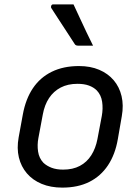

<svg xmlns="http://www.w3.org/2000/svg" viewBox="-20 -844 640 875"><path d="M340 -543Q392 -543 432 -526Q472 -509 498 -478.5Q524 -448 534 -406Q544 -364 535 -314L517 -210Q505 -140 472 -90.5Q439 -41 387 -15Q335 11 264 11Q211 11 170 -6Q129 -23 102.5 -54Q76 -85 66 -126.5Q56 -168 65 -218L84 -322Q97 -393 130 -442Q163 -491 216 -517Q269 -543 340 -543ZM333 -462Q289 -462 256.5 -445Q224 -428 203.5 -397Q183 -366 175 -322L155 -215Q149 -184 153.5 -153.5Q158 -123 178 -102Q193 -88 215 -79.5Q237 -71 268 -71Q312 -71 344 -88Q376 -105 396 -136.5Q416 -168 424 -210L444 -316Q450 -349 445.5 -380Q441 -411 421 -432Q407 -446 385.5 -454Q364 -462 333 -462ZM315 -824Q330 -792 344.5 -760.5Q359 -729 374 -697.5Q389 -666 404 -636Q387 -636 371 -636Q355 -636 335 -636Q330 -636 326 -638Q322 -640 320 -644Q299 -677 282 -702.5Q265 -728 249 -753Q233 -778 214 -807Q211 -812 213.5 -818Q216 -824 222 -824Q242 -824 255 -824Q268 -824 282 -824Q296 -824 315 -824Z"/></svg>

Font: Rec Mono Linear
Style: Italic
Weight: 400
Italic angle: -10°
Monospace: yes
Version: Version 1.085; ttfautohint (v1.8.4.7-5d5b)